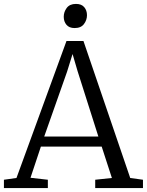

<svg xmlns="http://www.w3.org/2000/svg" viewBox="-23 -959 749 979"><path d="M61 -51.5 316 -750H402.5L641 -51.5L706 -42.5V0H462.5V-42.5L547.5 -51.5L495.5 -211.5H185.5L132.5 -52.5L221 -42.5V0H-3V-42.5ZM478.5 -263 372.5 -596.5 347 -683.5 319 -593.5 202.5 -263ZM357 -816Q330 -816 316 -832.5Q302 -849 302 -873.5Q302 -898 317.2 -918.5Q332.5 -939 364 -939H365Q392.5 -939 406.5 -922.5Q420.5 -906 420.5 -881.5Q420.5 -857 405.2 -836.5Q390 -816 358 -816Z"/></svg>

Font: Merriweather 20pt Light
Style: Regular
Weight: 300
Version: Version 2.100